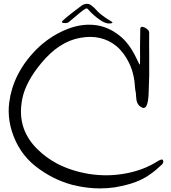

<svg xmlns="http://www.w3.org/2000/svg" viewBox="-20 -914 915 1026"><path d="M729.5 -756.8Q729.5 -778.3 753.9 -766.6Q777.3 -753.9 777.3 -739.3Q776.4 -679.7 777.3 -626Q777.3 -572.3 777.3 -509.8Q775.4 -472.7 774.4 -420.9Q773.4 -368.2 761.7 -346.7Q753.9 -334 742.2 -337.9Q730.5 -342.8 724.6 -348.6Q709 -364.3 708 -390.6Q707 -418 702.1 -439.5Q698.2 -518.6 670.9 -575.2Q643.6 -632.8 601.6 -668Q521.5 -732.4 409.2 -711.9Q295.9 -692.4 200.2 -576.2Q118.2 -477.5 99.6 -388.7Q81.1 -299.8 107.4 -226.6Q129.9 -166 177.7 -119.1Q224.6 -71.3 288.1 -38.1Q365.2 1 457 15.6Q549.8 30.3 641.6 14.6Q690.4 6.8 738.3 -10.7Q785.2 -28.3 828.1 -55.7Q849.6 -67.4 851.6 -55.7Q852.5 -52.7 852.5 -50.8Q852.5 -42 845.7 -35.2Q827.1 -18.6 810.5 -3.9Q793.9 9.8 776.4 21.5Q744.1 43.9 702.1 59.6Q660.2 75.2 594.7 86.9Q555.7 92.8 514.6 92.8Q498 92.8 480.5 91.8Q421.9 87.9 364.3 73.2Q257.8 43.9 168.9 -26.4Q79.1 -97.7 43 -213.9Q26.4 -267.6 26.4 -321.3Q26.4 -343.8 29.3 -366.2Q39.1 -442.4 73.2 -510.7Q95.7 -555.7 126 -594.7Q157.2 -634.8 193.4 -668Q261.7 -728.5 342.8 -759.8Q423.8 -791 501 -778.3Q562.5 -767.6 616.2 -725.6Q669.9 -684.6 708 -604.5Q714.8 -590.8 719.7 -581.1Q723.6 -571.3 725.6 -569.3Q729.5 -566.4 728.5 -605.5Q727.5 -643.6 729.5 -756.8ZM574.2 -799.8Q588.9 -791 571.3 -789.1Q554.7 -786.1 534.2 -795.9Q524.4 -799.8 508.8 -811.5Q492.2 -823.2 479.5 -835Q463.9 -848.6 455.1 -859.4Q447.3 -869.1 442.4 -869.1Q434.6 -869.1 397.5 -837.9Q361.3 -807.6 348.6 -796.9Q339.8 -789.1 322.3 -791Q304.7 -792 314.5 -802.7Q324.2 -813.5 359.4 -840.8Q393.6 -867.2 417 -884.8Q426.8 -891.6 441.4 -893.6Q443.4 -893.6 444.3 -893.6Q458 -893.6 469.7 -883.8Q484.4 -873 493.2 -862.3Q501 -852.5 512.7 -842.8Q529.3 -829.1 544.9 -818.4Q560.5 -807.6 574.2 -799.8Z"/></svg>

Font: Mrs Husband
Style: Regular
Weight: 400
Version: Version 1.0